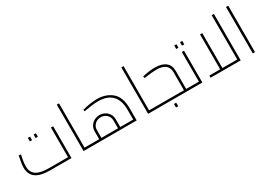

<svg xmlns="http://www.w3.org/2000/svg" viewBox="6 -1615 3644 2615"><g transform="rotate(-30 1828.5 -307.5)"><path d="M671 -500V0H337Q187 0 113.5 -52Q40 -104 40 -213Q40 -267 62 -370L66 -392L100 -386Q98 -377 86.5 -320Q75 -263 75 -213Q75 -120 137.5 -77Q200 -34 337 -34H636V-500ZM293 -535H328V-480H293ZM384 -535H419V-480H384Z M1016 -17Q1016 -8 1012 -4Q1008 0 996 0H861V-730H896V-34H996Q1008 -34 1012 -29.5Q1016 -25 1016 -17Z M1696 -189V0H996Q984 0 980 -4Q976 -8 976 -17Q976 -25 980 -29.5Q984 -34 996 -34H1126V-158Q1126 -202 1148 -238.5Q1170 -275 1208.5 -296Q1247 -317 1292 -317Q1337 -317 1375 -296Q1413 -275 1435 -238.5Q1457 -202 1457 -158V-34H1661V-189Q1661 -337 1587 -413Q1513 -489 1370 -489Q1322 -489 1267.5 -481.5Q1213 -474 1144 -462L1139 -488Q1269 -523 1370 -523Q1511 -523 1603.5 -445Q1696 -367 1696 -189ZM1422 -34V-158Q1422 -211 1384.5 -247Q1347 -283 1292 -283Q1237 -283 1199 -246.5Q1161 -210 1161 -158V-34Z M2031 -17Q2031 -8 2027 -4Q2023 0 2011 0H1876V-730H1911V-34H2011Q2023 -34 2027 -29.5Q2031 -25 2031 -17Z M2614 -17Q2614 -8 2610 -4Q2606 0 2594 0H2011Q1999 0 1995 -4Q1991 -8 1991 -17Q1991 -25 1995 -29.5Q1999 -34 2011 -34H2459V-317Q2459 -465 2269 -465Q2214 -465 2077 -446L2073 -475Q2181 -500 2266 -500Q2377 -500 2435.5 -453.5Q2494 -407 2494 -317V-34H2594Q2606 -34 2610 -29.5Q2614 -25 2614 -17ZM2248 60H2283V115H2248Z M2729 -500V0H2594Q2582 0 2578 -4Q2574 -8 2574 -17Q2574 -25 2578 -29.5Q2582 -34 2594 -34H2694V-500ZM2649 -628H2684V-573H2649ZM2740 -628H2775V-573H2740Z M3332 -730V0H2859V-34H3029V-583H3064V-34H3297V-730Z M3522 -730H3557V0H3522Z"/></g></svg>

Font: Cairo ExtraLight
Style: Regular
Weight: 275
Designer: Mohamed Gaber, Accademia di Belle Arti di Urbino and others
Foundry: Kief Type Foundry, Accademia di Belle Arti di Urbino and others
Version: Version 3.011